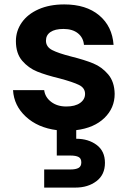

<svg xmlns="http://www.w3.org/2000/svg" viewBox="-20 -583 585 869"><path d="M325 45Q380 45 417.5 73Q455 101 455 154Q455 208 416.5 237Q378 266 322 266H180V184H299Q323 184 335.5 177Q348 170 348 152Q348 134 335.5 127.5Q323 121 299 121H237V6Q151 -5 97 -55Q43 -105 39 -175H180Q184 -143 211.5 -122Q239 -101 280 -101Q320 -101 342.5 -117Q365 -133 365 -158Q365 -185 337.5 -198.5Q310 -212 250 -228Q188 -243 148.5 -259Q109 -275 80.5 -308Q52 -341 52 -397Q52 -443 78.5 -481Q105 -519 154.5 -541Q204 -563 271 -563Q370 -563 429 -513.5Q488 -464 494 -380H360Q357 -413 332.5 -432.5Q308 -452 267 -452Q229 -452 208.5 -438Q188 -424 188 -399Q188 -371 216 -356.5Q244 -342 303 -327Q363 -312 402 -296Q441 -280 469.5 -246.5Q498 -213 499 -158Q499 -94 452.5 -49Q406 -4 325 6Z"/></svg>

Font: MSTAGE SemiBold
Style: Regular
Weight: 600
Designer: Ninad Kale (Devanagari), Jonny Pinhorn (Latin)
Foundry: Indian Type Foundry
Version: 4.004